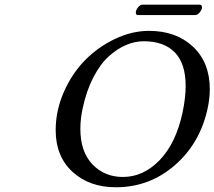

<svg xmlns="http://www.w3.org/2000/svg" viewBox="-20 -790 916 820"><path d="M594.2 -613.8Q556.2 -613.8 518.6 -597.9Q481 -582 444.8 -549.6Q408.7 -517.1 378.9 -460Q349.1 -402.8 333 -327.1Q323.2 -281.2 323.2 -240.2Q323.2 -142.1 374.8 -88.1Q426.3 -34.2 504.9 -34.2Q592.8 -34.2 662.4 -106.7Q731.9 -179.2 759.8 -310.1Q772.9 -373 772.9 -422.9Q772.9 -518.6 726.6 -566.2Q680.2 -613.8 594.2 -613.8ZM867.2 -329.1Q835.4 -178.7 726.8 -84.5Q618.2 9.8 475.1 9.8Q361.3 9.8 289.6 -56.2Q217.8 -122.1 217.8 -233.9Q217.8 -317.9 252.7 -397.2Q287.6 -476.6 343.5 -533.2Q399.4 -589.8 471.7 -624Q543.9 -658.2 616.2 -658.2Q732.4 -658.2 804.2 -590.6Q876 -522.9 876 -409.2Q876 -371.1 867.2 -329.1ZM813 -725.6H568.8Q560.1 -725.6 560.1 -736.8Q560.1 -746.6 569.3 -758.3Q578.6 -770 587.9 -770H832Q842.8 -770 842.8 -758.8Q842.8 -749.5 833.3 -737.5Q823.7 -725.6 813 -725.6Z"/></svg>

Font: Linear Smooth
Style: Italic
Weight: 400
Designer: Philipp H. Poll, Flanker
Foundry: Philipp H. Poll, reworked by Flanker
Version: Version 1.061 | FøM Fix